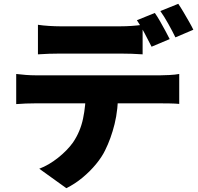

<svg xmlns="http://www.w3.org/2000/svg" viewBox="-20 -898 1040 1007"><path d="M179 -768Q205 -764 237.5 -762Q270 -760 295 -760Q315 -760 347.5 -760Q380 -760 418 -760Q456 -760 493.5 -760Q531 -760 562.5 -760Q594 -760 612 -760Q640 -760 670 -762Q700 -764 728 -768V-613Q700 -615 670.5 -616Q641 -617 612 -617Q594 -617 562.5 -617Q531 -617 493.5 -617Q456 -617 418 -617Q380 -617 347.5 -617Q315 -617 295 -617Q269 -617 236.5 -616Q204 -615 179 -613ZM65 -510Q88 -507 115.5 -505Q143 -503 166 -503Q180 -503 219 -503Q258 -503 313 -503Q368 -503 431 -503Q494 -503 557 -503Q620 -503 675 -503Q730 -503 769 -503Q808 -503 821 -503Q837 -503 868 -504.5Q899 -506 920 -510V-353Q900 -355 872 -355.5Q844 -356 821 -356Q808 -356 769 -356Q730 -356 675 -356Q620 -356 557 -356Q494 -356 431 -356Q368 -356 313 -356Q258 -356 219 -356Q180 -356 166 -356Q144 -356 115 -355Q86 -354 65 -352ZM600 -424Q600 -324 581 -247.5Q562 -171 531 -109Q514 -74 483.5 -37Q453 0 413.5 33Q374 66 328 89L186 -13Q236 -32 284.5 -70.5Q333 -109 363 -151Q401 -207 415.5 -275.5Q430 -344 430 -423ZM792 -830Q805 -812 819.5 -786.5Q834 -761 847.5 -736Q861 -711 870 -693L775 -653Q759 -684 738.5 -723.5Q718 -763 698 -792ZM915 -878Q928 -859 943 -833.5Q958 -808 972 -783.5Q986 -759 994 -742L900 -702Q885 -733 863 -772.5Q841 -812 821 -840Z"/></svg>

Font: Noto Sans SC Black
Style: Regular
Weight: 900
Designer: Ryoko NISHIZUKA  (kana, bopomofo & ideographs); Paul D. Hunt (Latin, Greek & Cyrillic); Sandoll Communications , Soo-you
Foundry: Adobe
Version: Version 2.004-H2;hotconv 1.0.118;makeotfexe 2.5.65603